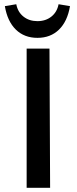

<svg xmlns="http://www.w3.org/2000/svg" viewBox="-20 -888 363 908"><path d="M311 -859 257 -868Q250 -831 223 -809.5Q196 -788 157 -788Q118 -788 91 -809.5Q64 -831 57 -868L3 -859Q15 -787 55 -748Q95 -709 157 -709Q219 -709 259 -748Q299 -787 311 -859ZM106 0V-658H214L217 0Z"/></svg>

Font: EauTest Semibold
Style: Regular
Weight: 600
Designer: Christian Thalmann (Catharsis Fonts)
Version: Version 0.001;PS 000.001;hotconv 1.0.88;makeotf.lib2.5.64775